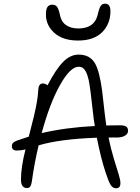

<svg xmlns="http://www.w3.org/2000/svg" viewBox="-20 -992 753 1033"><path d="M399.9 -773.9Q318.4 -773.9 272.7 -814.7Q227.1 -855.5 227.1 -914.1Q227.1 -942.9 235.6 -954.8Q244.1 -966.8 262.2 -966.8Q278.3 -966.8 287.1 -955.1Q295.9 -943.4 303.2 -909.2Q310.1 -874 336.2 -856.4Q362.3 -838.9 400.9 -838.9Q486.8 -838.9 504.9 -910.2Q513.2 -947.3 521.5 -959.7Q529.8 -972.2 544.9 -972.2Q574.2 -972.2 574.2 -932.1Q574.2 -863.3 529.5 -818.6Q484.9 -773.9 399.9 -773.9ZM69.8 -182.1Q43.9 -182.1 43.9 -206.1Q43.9 -216.3 49.8 -222.9Q55.7 -229.5 71.8 -235.8Q127.9 -254.9 134.8 -256.8Q168.9 -385.3 178.2 -441.9Q184.1 -476.1 186 -507.8Q187.5 -543 210.9 -543Q222.7 -543 235.8 -533.2Q280.8 -619.6 319.6 -658.9Q358.4 -698.2 402.8 -698.2Q462.9 -698.2 490.2 -652.8Q515.1 -611.8 529.8 -501.5Q533.7 -469.2 543 -384.8Q546.4 -353.5 551.8 -316.9Q563 -316.9 586.9 -317.4Q610.8 -317.9 623 -317.9Q649.9 -317.9 659.4 -310.8Q668.9 -303.7 668.9 -288.1Q668.9 -272.5 653.1 -262.5Q637.2 -252.4 606.9 -252Q600.1 -252.4 593 -252.4Q585.9 -252.4 577.4 -252.2Q568.8 -252 564 -252Q575.7 -193.8 592.3 -139.2Q608.9 -84.5 618.4 -54Q627.9 -23.4 627.9 -6.8Q627.9 21 605 21Q586.4 21 575.2 2.9Q564 -15.1 547.9 -64.9Q523.4 -137.7 501 -251Q302.2 -244.1 188 -210Q166 -121.1 150.9 -13.2Q146 20 126 20Q92.8 20 92.8 -25.9Q92.8 -92.8 117.2 -188Q93.3 -182.1 69.8 -182.1ZM402.8 -632.8Q358.4 -632.8 303.5 -535.6Q248.5 -438.5 204.1 -275.9Q336.4 -306.6 490.2 -314Q483.4 -352.5 481 -379.9Q465.3 -525.4 457 -562Q444.3 -619.1 419.4 -629.9Q412.1 -632.8 402.8 -632.8Z"/></svg>

Font: Shantell Sans Bouncy
Style: Regular
Weight: 300
Designer: Stephen Nixon, Anya Danilova, Shantell Martin
Foundry: Arrow Type
Version: Version 1.006;[9816181b4]